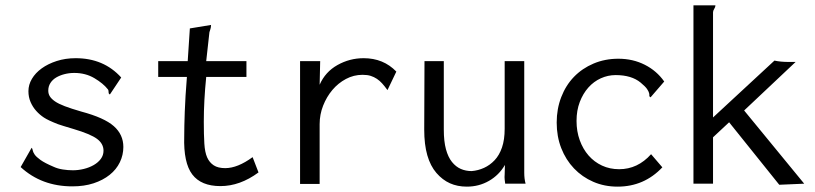

<svg xmlns="http://www.w3.org/2000/svg" viewBox="-20 -685 3040 716"><path d="M432 -396 390 -333Q385 -334 385 -341Q385 -348 383 -351Q365 -374 332 -393.5Q299 -413 257 -413Q238 -413 220.5 -408.5Q203 -404 189.5 -396Q176 -388 168 -375.5Q160 -363 160 -347Q160 -335 166 -325.5Q172 -316 185 -307Q198 -298 221.5 -289Q245 -280 283 -269Q369 -246 404.5 -214.5Q440 -183 440 -137Q440 -107 427 -80Q414 -53 389 -33Q364 -13 329 -1.5Q294 10 250 10Q135 10 57 -62L98 -134Q101 -131 102 -124.5Q103 -118 109 -109Q115 -100 131 -88.5Q147 -77 180 -63Q195 -56 214 -53Q233 -50 252 -50Q272 -50 292.5 -55Q313 -60 329.5 -69.5Q346 -79 356 -92.5Q366 -106 366 -123Q366 -149 342 -167Q318 -185 254 -204Q210 -217 196 -222Q160 -236 144 -246.5Q128 -257 115 -271.5Q102 -286 94 -304.5Q86 -323 86 -345Q86 -369 99 -391Q112 -413 135.5 -430Q159 -447 191.5 -457.5Q224 -468 262 -468Q367 -468 432 -396Z M688 -579 767 -592Q767 -583 764.5 -576Q762 -569 761 -565L749 -457H899V-398H749Q740 -309 740 -231Q740 -183 742 -150Q744 -117 752.5 -98Q761 -79 777 -68.5Q793 -58 820 -58Q866 -58 922 -99L944 -42Q875 9 802 9Q730 9 697 -34.5Q664 -78 667 -176Q667 -212 669 -268Q671 -324 677 -398H570V-457H680Z M1099 -457H1174L1172 -369Q1193 -417 1238.5 -442.5Q1284 -468 1336 -468Q1410 -468 1458 -418L1425 -349Q1414 -364 1405 -374Q1396 -384 1385.5 -391Q1375 -398 1362.5 -402Q1350 -406 1332 -406Q1299 -406 1270 -390.5Q1241 -375 1219.5 -349.5Q1198 -324 1185 -291Q1172 -258 1172 -222V1H1099Z M1563 -457H1635V-202Q1635 -158 1643 -128.5Q1651 -99 1665.5 -81Q1680 -63 1698.5 -55Q1717 -47 1739 -47Q1763 -49 1785 -59Q1807 -69 1824.5 -87.5Q1842 -106 1852 -135Q1862 -164 1862 -205V-457H1935V-41Q1935 -18 1940 0H1864Q1863 -7 1862 -15.5Q1861 -24 1862 -35L1863 -70Q1841 -32 1803.5 -10.5Q1766 11 1721 11Q1686 11 1658 -1.5Q1630 -14 1607.5 -40Q1585 -66 1573.5 -106Q1562 -146 1562 -202Z M2457 -381 2406 -322Q2401 -325 2401.5 -328.5Q2402 -332 2400.5 -338Q2399 -344 2393 -353Q2387 -362 2369 -377Q2335 -405 2276 -405Q2247 -405 2220.5 -393Q2194 -381 2174 -358.5Q2154 -336 2142 -304.5Q2130 -273 2130 -234Q2130 -195 2142 -162Q2154 -129 2175 -105Q2196 -81 2225 -67.5Q2254 -54 2289 -54Q2358 -54 2408 -110L2450 -61Q2382 11 2283 11Q2234 11 2192.5 -7Q2151 -25 2120.5 -57Q2090 -89 2073 -132.5Q2056 -176 2056 -228Q2056 -279 2073 -323Q2090 -367 2120.5 -398.5Q2151 -430 2193.5 -448Q2236 -466 2286 -466Q2340 -466 2384.5 -443.5Q2429 -421 2457 -381Z M2566 -665H2648Q2648 -659 2643.5 -652Q2639 -645 2639 -639V-247L2868 -459Q2891 -454 2921 -454H2947L2755 -273L2979 0L2886 4L2699 -229L2639 -173V0H2566Z"/></svg>

Font: InconsolataGo
Style: Regular
Weight: 400
Designer: Raph Levien, Kirill Tkachev
Foundry: Cyreal
Version: Version 1.013